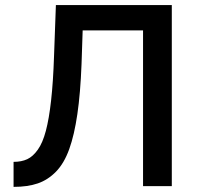

<svg xmlns="http://www.w3.org/2000/svg" viewBox="-20 -730 774 753"><path d="M541 0V-610.8H304.2L299.8 -479Q295.4 -364.3 283.4 -282.5Q271.5 -200.7 251.5 -145Q231.4 -89.4 199.7 -56.9Q168 -24.4 128.2 -10.7Q88.4 2.9 33.2 2.9V-95.2Q64.5 -95.2 86.9 -105.7Q109.4 -116.2 128.4 -143.1Q147.5 -169.9 159.9 -217Q172.4 -264.2 180.4 -336.2Q188.5 -408.2 191.9 -509.8L199.2 -710H653.8V0Z"/></svg>

Font: Rawline SemiBold
Style: Regular
Weight: 600
Designer: Matt McInerney, Pablo Impallari, Rodrigo Fuenzalida
Foundry: Matt McInerney, Pablo Impallari, Rodrigo Fuenzalida
Version: Version 4.020;PS 004.020;hotconv 1.0.88;makeotf.lib2.5.64775